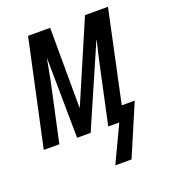

<svg xmlns="http://www.w3.org/2000/svg" viewBox="-134 -634 807 917"><g transform="rotate(-20 269.5 -176.0)"><path d="M294.4 186 382.3 0H326.2L387.7 -286.1Q392.6 -309.1 399.7 -340.3Q406.7 -371.6 415.5 -405.8H413.6L236.8 0H168L163.1 -404.8H162.1Q157.2 -379.4 151.9 -350.1Q146.5 -320.8 141.1 -293.5L77.6 0H-1.5L114.3 -537.6H226.6L228 -130.4H229L403.8 -537.6H520.5L421.4 -72.8H487.3L377 186Z"/></g></svg>

Font: Open Sans Condensed Medium
Style: Italic
Weight: 500
Width: 3
Italic angle: -12°
Designer: Monotype Design Team
Foundry: Monotype Imaging Inc.
Version: Version 3.000